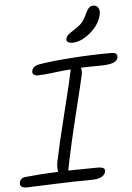

<svg xmlns="http://www.w3.org/2000/svg" viewBox="-64 -1072 746 1086"><g transform="rotate(-5 309.5 -529.0)"><path d="M373 -826.2Q354.5 -826.2 345.9 -832.8Q337.4 -839.4 339.8 -851.1Q342.8 -864.3 352.5 -873.3Q362.3 -882.3 389.2 -898.9Q419.9 -918.5 433.8 -934.6Q447.8 -950.7 460.9 -980Q472.7 -1005.9 482.9 -1015.4Q493.2 -1024.9 505.9 -1024.9Q526.9 -1024.9 535.4 -1010Q543.9 -995.1 540 -974.1Q528.3 -916.5 475.1 -871.3Q421.9 -826.2 373 -826.2ZM43.9 -33.2Q22 -33.2 12.9 -41.3Q3.9 -49.3 6.8 -64Q11.7 -90.3 42 -92.8Q125 -101.6 228 -106Q222.2 -126 228 -161.1Q248 -259.8 291.3 -432.4Q334.5 -605 347.2 -668Q347.7 -669.4 348.1 -672.6Q348.6 -675.8 349.1 -676.8Q305.7 -673.8 248.5 -666.5Q191.4 -659.2 160.2 -659.2Q145.5 -659.2 137.2 -666.5Q128.9 -673.8 131.8 -687Q136.2 -713.9 176.8 -721.2Q247.6 -732.9 362.1 -741Q476.6 -749 582 -749Q605.5 -749 613 -741.7Q620.6 -734.4 618.2 -720.2Q613.8 -700.2 588.6 -691.7Q563.5 -683.1 515.1 -683.1Q467.8 -683.1 408.2 -681.2Q412.6 -663.1 408.2 -639.2Q401.9 -608.9 357.4 -428.7Q313 -248.5 286.1 -112.8Q286.1 -111.8 285.6 -110.1Q285.2 -108.4 285.2 -107.9Q391.6 -109.9 451.2 -109.9Q477.1 -109.9 485.8 -103.3Q494.6 -96.7 492.2 -84Q489.3 -66.4 469 -55.2Q448.7 -43.9 413.1 -43.9Q315.9 -43.9 188.5 -38.6Q61 -33.2 43.9 -33.2Z"/></g></svg>

Font: Shantell Sans Bouncy
Style: Italic
Weight: 300
Italic angle: -11.31°
Designer: Stephen Nixon, Anya Danilova, Shantell Martin
Foundry: Arrow Type
Version: Version 1.006;[9816181b4]